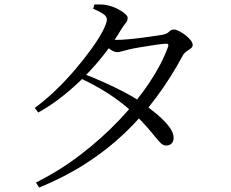

<svg xmlns="http://www.w3.org/2000/svg" viewBox="-20 -797 1040 863"><path d="M354.5 -465.5Q399.7 -448.4 445.5 -427.9Q491.3 -407.5 533.7 -385.5Q576.2 -363.6 609.5 -340.8Q647.8 -314.9 682.2 -286.2Q716.7 -257.5 738.3 -229.9Q759.9 -202.4 760.4 -178.7Q760.8 -162.1 751.8 -152.6Q742.9 -143 727.1 -142.8Q715 -142.6 703.9 -152.5Q692.9 -162.4 677.9 -181.4Q662.9 -200.4 639.2 -227.6Q615.5 -254.8 578.1 -290.2Q528.5 -336.5 469.1 -374.9Q409.7 -413.3 341.1 -445.3ZM136.2 -312Q182.2 -345.3 228.6 -389.8Q275 -434.3 316.6 -483.1Q358.3 -531.9 390.9 -577.1Q423.4 -622.2 441.9 -657.7Q460.4 -693.3 460.4 -710.1Q460.4 -723.5 442.6 -735.3Q424.8 -747.1 398.7 -757.9L404.4 -776.8Q417.8 -777.1 432.7 -777Q447.5 -777 463.6 -773Q484.1 -769.1 504.9 -758.8Q525.7 -748.6 539.8 -737.2Q553.8 -725.8 553.8 -716.4Q553.8 -703.3 545 -693.4Q536.3 -683.6 524.6 -664.4Q492.8 -610.6 451.9 -557.7Q411 -504.8 362.9 -455.8Q314.7 -406.8 261.7 -364.8Q208.6 -322.7 152 -291.3ZM141.6 23.4Q248.1 -29.6 342.9 -102.4Q437.7 -175.1 515.8 -257.2Q593.9 -339.3 650.3 -423.7Q706.8 -508 734.8 -585.1Q742 -602.1 724.2 -600.5Q707.1 -599.7 675 -594.8Q642.9 -589.9 610.8 -584.6Q578.7 -579.3 561 -575.1Q545 -571.5 530.6 -567.1Q516.3 -562.7 505.6 -562.7Q494.2 -562.7 477.3 -573.8Q460.5 -585 443.2 -599.3L458.5 -623.1Q473.9 -620.3 485.1 -619Q496.3 -617.7 505.7 -617.7Q523.6 -617.7 553.7 -620.3Q583.9 -622.9 616.1 -627.1Q648.4 -631.4 674.2 -635.2Q700 -639 710 -640.6Q731.1 -644.7 739.9 -654.5Q748.7 -664.4 761.4 -664.4Q770.3 -664.4 784.7 -657.2Q799.1 -650.1 813 -639.3Q827 -628.5 836.6 -616.7Q846.2 -604.9 846.2 -594.8Q846.2 -585.5 836.9 -578.9Q827.7 -572.2 816.9 -564.6Q806 -557 799.8 -544.2Q747.1 -446.4 682.8 -359.8Q618.5 -273.1 539.9 -198.2Q461.3 -123.3 366.2 -62.3Q271.2 -1.2 156.1 46.1Z"/></svg>

Font: Noto Serif HK
Style: Regular
Weight: 200
Designer: Ryoko NISHIZUKA 西塚涼子 (kana & ideographs); Frank Grießhammer (Latin, Greek & Cyrillic); Wenlong ZHANG 张文龙 (bopomofo); San
Foundry: Adobe
Version: Version 2.001;hotconv 1.1.0;makeotfexe 2.6.0